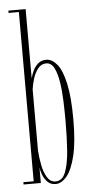

<svg xmlns="http://www.w3.org/2000/svg" viewBox="-54 -783 394 825"><g transform="rotate(-5 143.0 -370.0)"><path d="M152.5 10Q131 10 117.5 -3.5Q104 -17 97.2 -35.2Q90.5 -53.5 89 -67.5V0H14.5V-10H59V-740H14.5V-750H89V-452Q92.5 -465 100 -482.2Q107.5 -499.5 121.8 -512.5Q136 -525.5 158 -525.5Q183 -525.5 204.5 -499.5Q226 -473.5 239 -415Q252 -356.5 252 -259Q252 -163.5 237.8 -104.2Q223.5 -45 200.8 -17.5Q178 10 152.5 10ZM152.5 -1Q182 -1 195.8 -35.8Q209.5 -70.5 213.8 -128.5Q218 -186.5 218 -256.5Q218 -297 216.5 -341.2Q215 -385.5 209 -423.8Q203 -462 190.8 -486Q178.5 -510 156.5 -510Q135 -510 120.8 -491.8Q106.5 -473.5 99 -448.5Q91.5 -423.5 89 -403.5V-139Q91 -109 97.2 -77Q103.5 -45 117 -23Q130.5 -1 152.5 -1Z"/></g></svg>

Font: Imbue 100pt Thin
Style: Regular
Weight: 100
Designer: Tyler Finck
Foundry: Etcetera Type Company
Version: Version 1.102; ttfautohint (v1.8.3)